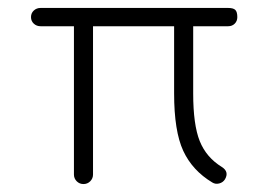

<svg xmlns="http://www.w3.org/2000/svg" viewBox="-20 -455 676 483"><path d="M554 -389H466V-220Q466 -141 482.5 -100Q499 -59 538 -35Q557 -23 546 -4Q541 4 531.5 6.5Q522 9 514 4Q464 -26 441 -75.5Q418 -125 418 -220V-389H214V-16Q214 -6 207 1Q200 8 190 8Q180 8 173 1Q166 -6 166 -16V-389H82Q72 -389 65 -395.5Q58 -402 58 -412Q58 -422 65 -428.5Q72 -435 82 -435H554Q567 -435 572 -430Q577 -425 577 -412Q577 -402 570.5 -395.5Q564 -389 554 -389Z"/></svg>

Font: Hoogli
Style: Regular
Weight: 400
Designer: Anand Singh Naorem
Foundry: Brand New Type
Version: Version 1.00 b007